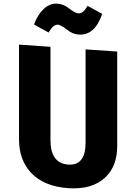

<svg xmlns="http://www.w3.org/2000/svg" viewBox="-20 -1011 743 1050"><path d="M346 -849Q312 -875 297 -876Q271 -878 246 -833L166 -877Q186 -931 217 -960Q252 -994 294 -991Q329 -989 362 -962Q391 -939 409 -938Q435 -936 459 -979L539 -935Q498 -816 411 -822Q376 -824 346 -849ZM621 -212Q621 -102 555 -40Q483 27 353 18Q221 9 150 -66Q84 -136 84 -250V-767L256 -755V-245Q256 -118 353 -111Q448 -104 448 -231V-741L621 -729Z"/></svg>

Font: Xiangcui Wave Sans Xiangcui Wave Sans
Style: Regular
Weight: 800
Width: 3
Version: Version 0.920;March 28, 2024;FontCreator 14.0.0.2814 64-bit